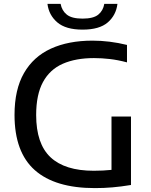

<svg xmlns="http://www.w3.org/2000/svg" viewBox="-20 -958 773 985"><path d="M467 7Q262.5 7 158.5 -85.2Q54.5 -177.5 54.5 -368.5Q54.5 -498.5 103 -583Q151.5 -667.5 241.2 -708.5Q331 -749.5 454.5 -749.5Q542 -749.5 631.5 -727.5V-638Q584.5 -650.5 543.2 -655.2Q502 -660 462 -660Q368.5 -660 302 -630.8Q235.5 -601.5 200.5 -537Q165.5 -472.5 165.5 -368Q165.5 -220.5 239.2 -151.2Q313 -82 461 -82Q509 -82 552 -86.5V-360H652V-9Q600.5 -0.5 557 3.2Q513.5 7 467 7ZM403.5 -806Q317.5 -806 274 -843.2Q230.5 -880.5 223.5 -938H291Q297.5 -903 323 -882.8Q348.5 -862.5 403.5 -862.5Q459 -862.5 484 -882.8Q509 -903 515 -938H582.5Q575.5 -880 532.8 -843Q490 -806 403.5 -806Z"/></svg>

Font: Encode Sans Semi Expanded Medium
Style: Regular
Weight: 500
Width: 6
Designer: Multiple Designers
Foundry: Impallari Type
Version: Version 3.000; ttfautohint (v1.8.3) -l 8 -r 50 -G 200 -x 14 